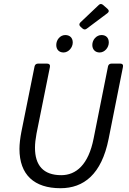

<svg xmlns="http://www.w3.org/2000/svg" viewBox="-20 -948 656 978"><path d="M390.6 -811.5 400.4 -802.7C408.2 -795.9 416 -796.9 422.9 -802.7L527.3 -880.9C536.1 -887.7 536.1 -895.5 527.3 -903.3L504.9 -922.9C498 -928.7 490.2 -929.7 483.4 -922.9L389.6 -834C381.8 -826.2 382.8 -818.4 390.6 -811.5ZM266.6 -718.8C266.6 -695.3 281.2 -680.7 303.7 -680.7C329.1 -680.7 350.6 -706.1 350.6 -731.4C350.6 -755.9 335 -769.5 312.5 -769.5C287.1 -769.5 266.6 -746.1 266.6 -718.8ZM450.2 -718.8C450.2 -695.3 465.8 -680.7 487.3 -680.7C513.7 -680.7 534.2 -706.1 534.2 -731.4C534.2 -755.9 519.5 -769.5 497.1 -769.5C471.7 -769.5 450.2 -746.1 450.2 -718.8ZM156.2 -610.4 88.9 -276.4C83 -246.1 79.1 -214.8 79.1 -189.5C79.1 -57.6 154.3 10.7 288.1 10.7C406.2 10.7 497.1 -59.6 533.2 -240.2L606.4 -607.4C608.4 -618.2 603.5 -624 592.8 -624H547.9C539.1 -624 532.2 -619.1 530.3 -610.4L457 -243.2C430.7 -108.4 367.2 -55.7 292 -55.7C200.2 -55.7 158.2 -106.4 158.2 -195.3C158.2 -217.8 161.1 -240.2 166 -267.6L234.4 -607.4C236.3 -618.2 230.5 -624 219.7 -624H173.8C165 -624 158.2 -619.1 156.2 -610.4Z"/></svg>

Font: Ed Sans Neue
Style: Italic
Weight: 400
Italic angle: -11°
Designer: Stephen Hutchings
Version: Version 1.004;PS 001.004;hotconv 1.0.88;makeotf.lib2.5.64775